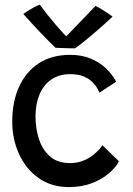

<svg xmlns="http://www.w3.org/2000/svg" viewBox="-20 -776 553 800"><path d="M475.5 -104Q463.5 -79.5 435 -54.8Q406.5 -30 364 -13.2Q321.5 3.5 267.5 3.5Q194 3.5 141 -34Q88 -71.5 59.5 -133.8Q31 -196 31 -270Q31 -351 59 -413.5Q87 -476 141 -511.8Q195 -547.5 273 -547.5Q319.5 -547.5 357 -532.2Q394.5 -517 421.5 -491.2Q448.5 -465.5 464 -435.5L394.5 -390Q392 -395.5 385.2 -408Q378.5 -420.5 364.8 -434.2Q351 -448 328.8 -457.5Q306.5 -467 273 -467Q226.5 -467 194 -444.8Q161.5 -422.5 144.8 -382.8Q128 -343 128 -291Q128 -241 142.2 -196.8Q156.5 -152.5 188 -124.5Q219.5 -96.5 271.5 -96.5Q303 -96.5 327 -106.5Q351 -116.5 368 -130Q385 -143.5 394.8 -155.2Q404.5 -167 406.5 -171ZM378 -751.5Q386.5 -747.5 397.2 -741Q408 -734.5 418.8 -727.8Q429.5 -721 437.8 -715Q446 -709 449 -706.5Q413 -673 381.2 -645.8Q349.5 -618.5 326.5 -600.2Q303.5 -582 292.5 -574.5Q280.5 -574.5 265 -575Q249.5 -575.5 235 -576Q220.5 -576.5 211 -577Q178.5 -608.5 145.8 -643Q113 -677.5 77 -718Q85 -723.5 96.8 -731Q108.5 -738.5 121.2 -745.5Q134 -752.5 146 -756.5Q160 -737 177.2 -715.2Q194.5 -693.5 211.5 -673.8Q228.5 -654 241.5 -639.8Q254.5 -625.5 259.5 -621.5H253Q263.5 -632 285.2 -654.8Q307 -677.5 332.2 -703.5Q357.5 -729.5 378 -751.5Z"/></svg>

Font: Grandstander Thin
Style: Regular
Weight: 400
Version: Version 1.200